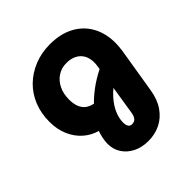

<svg xmlns="http://www.w3.org/2000/svg" viewBox="-197 -668 1031 1031"><g transform="rotate(-45 318.0 -153.0)"><path d="M347 218Q297 218 259.5 199Q222 180 201 147.5Q180 115 180 74Q180 53 185 30Q190 7 196 -9Q154 -20 119 -50Q84 -80 63.5 -126Q43 -172 43 -231Q43 -295 64.5 -348.5Q86 -402 126 -441Q166 -480 220.5 -502Q275 -524 339 -524Q419 -524 476 -493.5Q533 -463 563.5 -408Q594 -353 594 -280Q594 -266 592.5 -251Q591 -236 589 -221L547 36Q537 96 508.5 136.5Q480 177 438.5 197.5Q397 218 347 218ZM348 92Q368 92 377.5 78.5Q387 65 390 42L415 -117Q396 -101 380.5 -84Q365 -67 353.5 -49.5Q342 -32 334.5 -14.5Q327 3 323.5 19.5Q320 36 320 51Q320 69 326.5 80.5Q333 92 348 92ZM281 -131Q308 -159 345.5 -187Q383 -215 434 -241L437 -261Q438 -268 438.5 -274Q439 -280 439 -286Q439 -319 426 -342Q413 -365 389 -377.5Q365 -390 331 -390Q293 -390 264 -371Q235 -352 218.5 -318.5Q202 -285 202 -241Q202 -209 211 -186Q220 -163 237.5 -149.5Q255 -136 281 -131Z"/></g></svg>

Font: MuseoModerno
Style: Bold Italic
Weight: 700
Italic angle: -9°
Designer: Pablo Cosgaya, Héctor Gatti, Marcela Romero, and the Authors of The MuseoModerno Project.
Foundry: Omnibus-Type Team
Version: Version 1.003